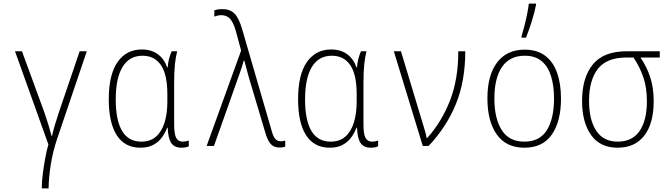

<svg xmlns="http://www.w3.org/2000/svg" viewBox="-20 -817 3750 1075"><path d="M214 238Q214 198 220 152.5Q226 107 234 64.5Q242 22 251 -8L64 -530H103L229 -186Q240 -154 250.5 -120Q261 -86 269 -55H271Q278 -86 287 -116.5Q296 -147 309 -186L426 -530H466L301 -43Q276 31 264.5 103Q253 175 252 238Z M766 10Q679 10 634 -59.5Q589 -129 589 -261Q589 -400 638.5 -470Q688 -540 774 -540Q827 -540 863 -514Q899 -488 916 -440H919Q920 -463 926 -486Q932 -509 941 -530H972Q964 -499 959.5 -458Q955 -417 955 -352V-123Q955 -66 966.5 -45Q978 -24 1003 -24Q1021 -24 1037 -30V2Q1022 10 996 10Q957 10 939 -16Q921 -42 919 -102H916Q905 -73 886.5 -47.5Q868 -22 838.5 -6Q809 10 766 10ZM771 -24Q822 -24 854 -52.5Q886 -81 901.5 -131.5Q917 -182 917 -248V-289Q917 -400 881 -452.5Q845 -505 778 -505Q704 -505 666 -442Q628 -379 628 -260Q628 -144 663.5 -84Q699 -24 771 -24Z M1546 9Q1513 9 1495.5 -11Q1478 -31 1465 -76L1372 -388Q1365 -414 1359 -436.5Q1353 -459 1348 -478H1345Q1340 -461 1334.5 -443.5Q1329 -426 1323 -409L1178 0H1137L1330 -534L1300 -645Q1286 -693 1267.5 -712.5Q1249 -732 1219 -732Q1207 -732 1197.5 -729.5Q1188 -727 1180 -724V-759Q1188 -762 1199 -764Q1210 -766 1226 -766Q1267 -766 1292 -742Q1317 -718 1336 -653L1501 -85Q1510 -51 1522 -38.5Q1534 -26 1552 -26Q1559 -26 1565.5 -27Q1572 -28 1577 -30V4Q1571 6 1563.5 7.5Q1556 9 1546 9Z M1826 10Q1739 10 1694 -59.5Q1649 -129 1649 -261Q1649 -400 1698.5 -470Q1748 -540 1834 -540Q1887 -540 1923 -514Q1959 -488 1976 -440H1979Q1980 -463 1986 -486Q1992 -509 2001 -530H2032Q2024 -499 2019.5 -458Q2015 -417 2015 -352V-123Q2015 -66 2026.5 -45Q2038 -24 2063 -24Q2081 -24 2097 -30V2Q2082 10 2056 10Q2017 10 1999 -16Q1981 -42 1979 -102H1976Q1965 -73 1946.5 -47.5Q1928 -22 1898.5 -6Q1869 10 1826 10ZM1831 -24Q1882 -24 1914 -52.5Q1946 -81 1961.5 -131.5Q1977 -182 1977 -248V-289Q1977 -400 1941 -452.5Q1905 -505 1838 -505Q1764 -505 1726 -442Q1688 -379 1688 -260Q1688 -144 1723.5 -84Q1759 -24 1831 -24Z M2347 0 2185 -530H2225L2348 -122Q2353 -105 2359.5 -83.5Q2366 -62 2369 -44H2372Q2453 -135 2499.5 -254Q2546 -373 2546 -530H2585Q2585 -363 2532.5 -234.5Q2480 -106 2380 0Z M2916 10Q2814 10 2761.5 -64Q2709 -138 2709 -266Q2709 -396 2763.5 -467.5Q2818 -539 2917 -539Q2988 -539 3033 -504.5Q3078 -470 3099.5 -408.5Q3121 -347 3121 -265Q3121 -138 3070 -64Q3019 10 2916 10ZM2916 -24Q3002 -24 3042 -88.5Q3082 -153 3082 -266Q3082 -336 3065.5 -390Q3049 -444 3013 -474.5Q2977 -505 2918 -505Q2834 -505 2791 -442.5Q2748 -380 2748 -265Q2748 -154 2789 -89Q2830 -24 2916 -24ZM2900 -614Q2907 -636 2915.5 -669Q2924 -702 2931 -736.5Q2938 -771 2941 -797H2981V-789Q2973 -747 2956.5 -695Q2940 -643 2925 -606H2900Z M3438 10Q3340 10 3289.5 -61Q3239 -132 3239 -252Q3239 -383 3299.5 -456.5Q3360 -530 3488 -530H3674V-495H3566Q3602 -442 3621 -383.5Q3640 -325 3640 -251Q3640 -126 3587.5 -58Q3535 10 3438 10ZM3439 -24Q3520 -24 3561 -83.5Q3602 -143 3602 -251Q3602 -325 3582.5 -383Q3563 -441 3527 -495H3488Q3377 -495 3327.5 -431.5Q3278 -368 3278 -252Q3278 -147 3318 -85.5Q3358 -24 3439 -24Z"/></svg>

Font: Noto Sans Mono Condensed ExtraLight
Style: Regular
Weight: 200
Width: 3
Designer: Monotype Design Team
Foundry: Monotype Imaging Inc.
Version: Version 2.014; ttfautohint (v1.8.4.7-5d5b)